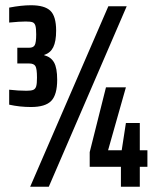

<svg xmlns="http://www.w3.org/2000/svg" viewBox="-20 -712 586 732"><path d="M15 -313V-370Q50 -366 81 -366Q99 -366 107 -369.5Q115 -373 118 -383Q121 -393 121 -416Q121 -450 115 -460Q109 -470 91 -470H46V-530H91Q107 -530 112.5 -540Q118 -550 118 -581Q118 -604 115 -614Q112 -624 104.5 -627Q97 -630 78 -630Q55 -630 15 -626V-683Q62 -692 98 -692Q150 -692 172 -671Q194 -650 194 -595Q194 -554 183 -532Q172 -510 149 -503V-501Q174 -495 186 -474Q198 -453 198 -408Q198 -351 175.5 -327.5Q153 -304 98 -304Q55 -304 15 -313ZM393 -688H463L166 0H95ZM441 -76H322V-132L384 -379H460L392 -139H444L460 -243H513V-139H542V-76H513V0H441Z"/></svg>

Font: Saira ExtraCondensed
Style: Bold
Weight: 700
Width: 2
Designer: Hector Gatti with collaboration of the Omnibus-Type team
Foundry: Omnibus-Type
Version: Version 0.072; ttfautohint (v1.8)